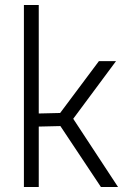

<svg xmlns="http://www.w3.org/2000/svg" viewBox="-20 -743 510 763"><path d="M75 -723H134V-292L219 -294L373 -500H441L271 -271L449 0H381L220 -242L134 -240V0H75Z"/></svg>

Font: Cairo Light
Style: Regular
Weight: 300
Designer: Mohamed Gaber, Accademia di Belle Arti di Urbino and others
Foundry: Kief Type Foundry, Accademia di Belle Arti di Urbino and others
Version: Version 3.011